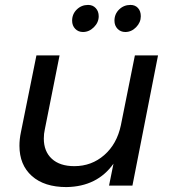

<svg xmlns="http://www.w3.org/2000/svg" viewBox="-20 -754 701 780"><path d="M381 -688Q381 -663 361.5 -643.5Q342 -624 317 -624Q298 -624 285.5 -637Q273 -650 273 -670Q273 -697 292 -715.5Q311 -734 338 -734Q357 -734 369 -721Q381 -708 381 -688ZM552 -688Q552 -663 533 -643.5Q514 -624 489 -624Q470 -624 457.5 -637Q445 -650 445 -670Q445 -697 464 -715.5Q483 -734 510 -734Q529 -734 540.5 -721.5Q552 -709 552 -688ZM59 -162Q59 -189 65 -217L128 -529H222L162 -228Q158 -211 158 -191Q158 -139 190.5 -109Q223 -79 282 -79Q352 -79 403.5 -124Q455 -169 471 -245L528 -529H622L518 0H423L441 -89Q375 4 250 6Q160 6 109.5 -39Q59 -84 59 -162Z"/></svg>

Font: TypoPRO Montserrat
Style: Italic
Weight: 400
Italic angle: -11.3°
Designer: Julieta Ulanovsky
Foundry: Julieta Ulanovsky
Version: Version 6.001